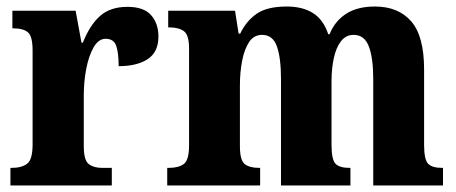

<svg xmlns="http://www.w3.org/2000/svg" viewBox="-20 -569 1400 589"><path d="M12 0V-54H16Q46 -54 63 -66.5Q80 -79 80 -126V-414Q80 -458 65.5 -470Q51 -482 22 -482H18V-536H212L230 -438H234Q256 -493 287.5 -520.5Q319 -548 371 -548Q421 -548 443.5 -522.5Q466 -497 466 -457Q466 -409 433 -387.5Q400 -366 344 -366Q344 -407 336.5 -428.5Q329 -450 304 -450Q282 -450 267 -423.5Q252 -397 244.5 -357.5Q237 -318 237 -276V-121Q237 -77 252.5 -65.5Q268 -54 293 -54H323V0Z M493 0V-54H498Q528 -54 544 -66Q560 -78 560 -123V-420Q560 -462 544 -473.5Q528 -485 499 -485H496V-536H701L712 -466H717Q735 -504 767 -526.5Q799 -549 860 -549Q908 -549 940 -529Q972 -509 987 -464H991Q1007 -504 1041.5 -526.5Q1076 -549 1130 -549Q1202 -549 1241.5 -503.5Q1281 -458 1281 -356V-125Q1281 -79 1293.5 -66.5Q1306 -54 1336 -54H1339V0H1125V-327Q1125 -391 1111.5 -426.5Q1098 -462 1065 -462Q1041 -462 1026 -442.5Q1011 -423 1004 -390.5Q997 -358 997 -320V-125Q997 -79 1009.5 -66.5Q1022 -54 1052 -54H1055V0H842V-327Q842 -391 829.5 -426.5Q817 -462 784 -462Q759 -462 744.5 -440.5Q730 -419 723 -383.5Q716 -348 716 -308V-120Q716 -77 731 -65.5Q746 -54 775 -54H778V0Z"/></svg>

Font: Noto Serif Hebrew Condensed ExtraBold
Style: Regular
Weight: 800
Width: 3
Designer: Monotype Design Team
Foundry: Monotype Imaging Inc.
Version: Version 2.004; ttfautohint (v1.8.4.7-5d5b)